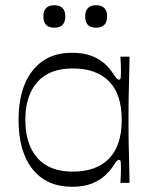

<svg xmlns="http://www.w3.org/2000/svg" viewBox="-20 -700 592 735"><path d="M255 15Q159 15 105 -52Q51 -119 51 -241Q51 -362 105 -430Q159 -498 255 -498Q301 -498 332 -485.5Q363 -473 382 -455Q401 -437 411 -421Q422 -405 426.5 -400Q431 -395 436 -395Q441 -395 442 -402.5Q443 -410 443 -431Q443 -440 442.5 -454Q442 -468 441 -483H476Q475 -425 474 -388.5Q473 -352 472.5 -328Q472 -304 472 -284.5Q472 -265 472 -241Q472 -216 472 -197Q472 -178 472.5 -154.5Q473 -131 474 -94.5Q475 -58 476 0H441Q442 -15 442.5 -29.5Q443 -44 443 -55Q443 -74 442 -81Q441 -88 436 -88Q431 -88 426.5 -83Q422 -78 411 -61Q401 -46 382 -28Q363 -10 332 2.5Q301 15 255 15ZM258 -43Q349 -43 397.5 -93Q446 -143 446 -241Q446 -339 397.5 -388.5Q349 -438 258 -438Q169 -438 123 -386Q77 -334 77 -241Q77 -148 123 -95.5Q169 -43 258 -43ZM188 -594Q146 -594 146 -637Q146 -659 157 -669.5Q168 -680 188 -680Q208 -680 219 -669.5Q230 -659 230 -637Q230 -615 219 -604.5Q208 -594 188 -594ZM348 -594Q306 -594 306 -637Q306 -659 317 -669.5Q328 -680 348 -680Q368 -680 379 -669.5Q390 -659 390 -637Q390 -615 379 -604.5Q368 -594 348 -594Z"/></svg>

Font: Ojuju
Style: Regular
Weight: 400
Designer: Chisaokwu Joboson, Mirko Velimirovic
Foundry: Udi Foundry
Version: Version 1.000